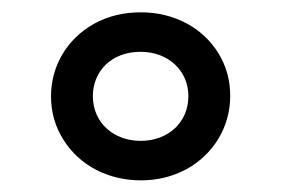

<svg xmlns="http://www.w3.org/2000/svg" viewBox="-20 -578 466 318"><path d="M213.4 -279.3C241.2 -279.3 266.1 -285.6 289.1 -297.9C334 -322.8 361.3 -368.2 361.3 -418.9C361.3 -444.8 355 -468.3 341.8 -489.7C315.9 -532.2 268.1 -557.6 213.4 -557.6C184.6 -557.6 158.7 -551.3 135.7 -538.6C90.3 -513.2 64.5 -467.8 64.5 -418.9C64.5 -392.1 71.3 -368.2 85 -346.7C111.8 -303.7 159.2 -279.3 213.4 -279.3ZM212.9 -492.2C258.3 -492.2 292 -461.4 292 -418.9C292 -375 258.3 -344.7 212.9 -344.7C168.9 -344.7 133.8 -374 133.8 -418.9C133.8 -459 163.6 -492.2 212.9 -492.2Z"/></svg>

Font: Noto Reveo Sans
Style: Regular
Weight: 400
Designer: Monotype Design team
Foundry: Monotype Imaging Inc.
Version: Version 1.04